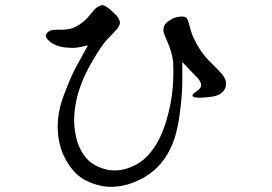

<svg xmlns="http://www.w3.org/2000/svg" viewBox="-20 -725 1040 733"><path d="M676 -488Q676 -451 676 -413Q676 -375 669.5 -316.5Q663 -258 652 -216Q641 -174 619.5 -137Q598 -100 565.5 -72.5Q533 -45 487 -27.5Q441 -10 394 -12Q353 -14 310.5 -34.5Q268 -55 238 -103.5Q208 -152 202 -209.5Q196 -267 212 -326Q220 -355 240 -403.5Q260 -452 279 -485L316 -552Q292 -546 275 -543.5Q258 -541 240 -543Q214 -544 194 -552.5Q174 -561 164 -572Q154 -583 155 -590.5Q156 -598 166 -605Q176 -612 197.5 -611.5Q219 -611 237.5 -613Q256 -615 276.5 -627Q297 -639 313 -656L342 -690Q359 -706 373 -705Q383 -704 403.5 -686Q424 -668 431 -657.5Q438 -647 438 -636Q436 -625 424 -611L387 -572Q372 -556 347.5 -516.5Q323 -477 307 -443.5Q291 -410 279.5 -373Q268 -336 264 -291Q260 -246 271 -199Q282 -154 309 -122Q336 -90 386 -78Q429 -68 474.5 -85Q520 -102 551 -138.5Q582 -175 600.5 -222.5Q619 -270 629 -319.5Q639 -369 641 -414Q643 -459 641 -489Q638 -513 631.5 -533Q625 -553 613.5 -578.5Q602 -604 604 -614Q605 -627 613.5 -636Q622 -645 637 -653Q652 -661 674 -662Q684 -662 690.5 -658Q697 -654 703 -628.5Q709 -603 718.5 -581.5Q728 -560 743 -537Q758 -514 777 -494L814 -457Q842 -429 843 -409Q844 -389 832 -376Q819 -361 792.5 -356.5Q766 -352 742 -352Q732 -352 723.5 -353.5Q715 -355 715 -361Q715 -363 717 -366L736 -381Q748 -390 748 -400Q748 -410 736 -426Q735 -426 700 -463L676 -488Z"/></svg>

Font: ChillKai
Style: Regular
Weight: 400
Designer: ChillType
Foundry: 寒蝉字型
Version: Version 2.000